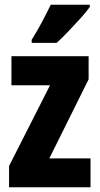

<svg xmlns="http://www.w3.org/2000/svg" viewBox="-20 -786 418 806"><path d="M360 0H18V-89L190 -428H28V-550H352V-453L187 -121H360ZM357 -757Q344 -738 320 -711.5Q296 -685 269 -656.5Q242 -628 218 -606H113V-619Q138 -659 157.5 -696Q177 -733 193 -766H357Z"/></svg>

Font: Noto Sans ExtraCondensed ExtraBold
Style: Regular
Weight: 800
Width: 2
Designer: Monotype Design Team
Foundry: Monotype Imaging Inc.
Version: Version 2.013; ttfautohint (v1.8.4.7-5d5b)